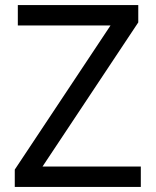

<svg xmlns="http://www.w3.org/2000/svg" viewBox="-20 -734 612 754"><path d="M533 0H38V-68L414 -634H50V-714H523V-646L147 -80H533Z"/></svg>

Font: hexlkorean05
Style: Book
Weight: 400
Designer: Jelle Bosma - Monotype Design Team
Foundry: Monotype Imaging Inc.
Version: Version 2.003